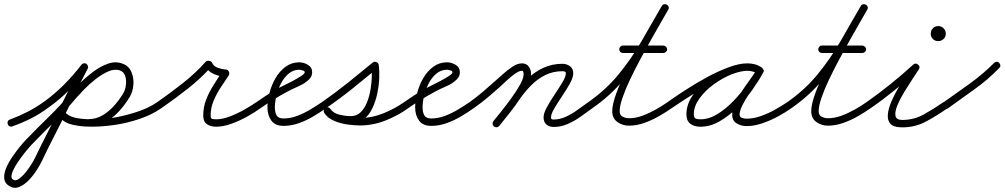

<svg xmlns="http://www.w3.org/2000/svg" viewBox="-37 -573 4741 906"><path d="M0 13Q-3 6 0 -0.5Q3 -7 10 -9Q55 -26 95 -46.5Q135 -67 175 -96Q224 -132 267 -175.5Q310 -219 347 -267Q351 -273 358.5 -274Q366 -275 371 -271Q377 -267 378 -259.5Q379 -252 375 -247Q337 -196 292 -150.5Q247 -105 195 -68Q154 -37 112 -15.5Q70 6 22 23Q15 26 8.5 23Q2 20 0 13ZM377 -249Q352 -202 329 -154.5Q306 -107 283 -59Q253 3 221.5 64Q190 125 160 188Q152 205 136 230Q120 255 99 277Q78 299 54 309Q30 319 7 305Q-15 292 -17 269Q-19 246 -7.5 219Q4 192 22 166Q40 140 57.5 118.5Q75 97 85 87Q138 32 192 -20.5Q246 -73 295 -131Q312 -152 340.5 -180.5Q369 -209 403 -234.5Q437 -260 472.5 -272.5Q508 -285 540 -273Q540 -273 540 -273Q540 -273 540 -273Q540 -273 540 -273Q540 -273 540 -273Q570 -263 582.5 -234.5Q595 -206 592.5 -173.5Q590 -141 576 -117Q576 -117 576 -117Q576 -117 576 -117Q576 -117 576 -117Q576 -117 576 -117Q556 -83 527 -50.5Q498 -18 461 3Q424 24 382 24Q382 24 382 24Q382 24 382 24Q382 24 382 24Q382 24 382 24Q345 24 307 16Q269 8 243 -20Q238 -26 238.5 -33Q239 -40 244 -45Q250 -50 257 -49.5Q264 -49 269 -44Q289 -21 321.5 -16Q354 -11 382 -10Q382 -10 382 -10Q382 -10 382 -10Q382 -10 382 -10.5Q382 -11 382 -11Q418 -11 449 -30Q480 -49 504.5 -77.5Q529 -106 546 -135Q546 -135 546 -135Q546 -135 546 -135Q546 -135 546 -135Q546 -135 546 -135Q554 -149 557 -171.5Q560 -194 554 -214Q548 -234 528 -241Q528 -241 528 -241Q528 -241 528 -241Q528 -241 528 -241Q528 -241 528 -241Q504 -249 474 -236Q444 -223 413.5 -199Q383 -175 358.5 -149.5Q334 -124 321 -109Q272 -50 218 3Q164 56 111 111Q106 116 92.5 132Q79 148 63 169.5Q47 191 34.5 212.5Q22 234 18 251Q14 268 25 275Q37 282 53 270.5Q69 259 85 239Q101 219 112.5 200Q124 181 128 172Q158 110 189.5 48.5Q221 -13 251 -75Q275 -122 298 -170Q321 -218 345 -265Q349 -271 356 -273.5Q363 -276 369 -273Q375 -269 377.5 -262Q380 -255 377 -249ZM269 -44Q285 -26 314 -18.5Q343 -11 377 -10Q411 -9 443 -12Q475 -15 496 -17Q496 -17 496 -17Q496 -17 496 -17Q496 -17 496 -17Q496 -17 496 -17Q546 -25 604.5 -43.5Q663 -62 705 -91Q711 -95 718 -94Q725 -93 729 -87Q733 -81 732 -74Q731 -67 725 -63Q680 -31 617.5 -10.5Q555 10 500 17Q500 17 500 17Q500 17 500 17Q500 17 500 17Q500 17 500 17Q474 21 438 23.5Q402 26 364.5 24Q327 22 295 12Q263 2 243 -20Q238 -26 238.5 -33Q239 -40 244 -45Q250 -50 257 -49.5Q264 -49 269 -44Z M701 -67Q696 -73 697.5 -80Q699 -87 705 -91Q764 -132 825 -180Q886 -228 934 -282Q939 -287 949 -286Q959 -285 963 -278Q971 -260 991 -253Q1011 -246 1029 -245Q1038 -245 1043 -235Q1047 -226 1043 -218Q1023 -189 1003.5 -159Q984 -129 970.5 -96.5Q957 -64 957 -27Q957 -14 964.5 -12Q972 -10 983 -10Q1012 -10 1047.5 -23.5Q1083 -37 1116.5 -56Q1150 -75 1173 -91Q1179 -95 1186 -94Q1193 -93 1197 -87Q1201 -81 1200 -74Q1199 -67 1193 -63Q1167 -44 1130.5 -23.5Q1094 -3 1055 11Q1016 25 983 25Q957 25 939.5 13Q922 1 922 -27Q922 -68 936 -103.5Q950 -139 971 -172Q992 -205 1013 -238Q1016 -241 1020 -237.5Q1024 -234 1027 -228Q1030 -221 1030.5 -215.5Q1031 -210 1027 -211Q999 -212 971.5 -224Q944 -236 931 -262Q930 -266 935 -267Q940 -268 947 -267Q953 -266 958 -263.5Q963 -261 960 -258Q911 -203 848.5 -154Q786 -105 725 -63Q719 -58 712 -59.5Q705 -61 701 -67Z M1169 -67Q1165 -73 1166 -80Q1167 -87 1173 -91Q1196 -107 1219.5 -122.5Q1243 -138 1268 -152Q1274 -156 1295 -166Q1316 -176 1340.5 -189Q1365 -202 1383 -213.5Q1401 -225 1401 -232Q1401 -238 1390.5 -241Q1380 -244 1376 -244Q1347 -244 1325 -225.5Q1303 -207 1288.5 -178.5Q1274 -150 1267 -120Q1260 -90 1260 -66Q1260 -44 1268 -29Q1276 -14 1301 -14Q1333 -14 1365 -26Q1397 -38 1427 -56Q1457 -74 1482 -91Q1488 -95 1495 -94Q1502 -93 1506 -87Q1510 -81 1509 -74Q1508 -67 1502 -63Q1474 -43 1441 -23.5Q1408 -4 1372.5 8.5Q1337 21 1301 21Q1261 21 1243 -4.5Q1225 -30 1225 -66Q1225 -97 1234.5 -134Q1244 -171 1263 -204Q1282 -237 1310.5 -258Q1339 -279 1376 -279Q1396 -279 1416 -267Q1436 -255 1436 -232Q1436 -212 1421 -198Q1402 -179 1372 -166Q1342 -153 1318 -140Q1286 -123 1254.5 -103.5Q1223 -84 1193 -63Q1187 -59 1180 -60Q1173 -61 1169 -67Z M1482 -91Q1544 -134 1604 -182Q1664 -230 1722 -278Q1729 -284 1739 -280Q1749 -276 1750 -267Q1754 -240 1752.5 -204Q1751 -168 1743 -130.5Q1735 -93 1719.5 -61Q1704 -29 1679 -9.5Q1654 10 1618 10Q1585 10 1549.5 0Q1514 -10 1494 -39Q1489 -46 1491 -53Q1493 -60 1498 -63Q1503 -67 1510 -66.5Q1517 -66 1522 -59Q1535 -41 1560.5 -31.5Q1586 -22 1614 -19Q1642 -16 1662 -16Q1717 -16 1771.5 -38Q1826 -60 1870 -91Q1876 -95 1883 -94Q1890 -93 1894 -87Q1898 -81 1897 -74Q1896 -67 1890 -63Q1842 -28 1782.5 -4.5Q1723 19 1662 19Q1636 19 1603 14.5Q1570 10 1540.5 -2.5Q1511 -15 1494 -39Q1489 -46 1491 -53Q1493 -60 1498 -63Q1503 -67 1510 -66.5Q1517 -66 1522 -59Q1537 -38 1565.5 -31.5Q1594 -25 1618 -25Q1646 -25 1664.5 -43Q1683 -61 1694.5 -89.5Q1706 -118 1711.5 -150.5Q1717 -183 1717.5 -213Q1718 -243 1716 -262Q1715 -267 1720.5 -267Q1726 -267 1733 -264Q1739 -261 1743.5 -257.5Q1748 -254 1744 -251Q1685 -202 1625 -154Q1565 -106 1502 -63Q1496 -58 1489 -59.5Q1482 -61 1478 -67Q1473 -73 1474.5 -80Q1476 -87 1482 -91Z M1866 -67Q1862 -73 1863 -80Q1864 -87 1870 -91Q1893 -107 1916.5 -122.5Q1940 -138 1965 -152Q1971 -156 1992 -166Q2013 -176 2037.5 -189Q2062 -202 2080 -213.5Q2098 -225 2098 -232Q2098 -238 2087.5 -241Q2077 -244 2073 -244Q2044 -244 2022 -225.5Q2000 -207 1985.5 -178.5Q1971 -150 1964 -120Q1957 -90 1957 -66Q1957 -44 1965 -29Q1973 -14 1998 -14Q2030 -14 2062 -26Q2094 -38 2124 -56Q2154 -74 2179 -91Q2185 -95 2192 -94Q2199 -93 2203 -87Q2207 -81 2206 -74Q2205 -67 2199 -63Q2171 -43 2138 -23.5Q2105 -4 2069.5 8.5Q2034 21 1998 21Q1958 21 1940 -4.5Q1922 -30 1922 -66Q1922 -97 1931.5 -134Q1941 -171 1960 -204Q1979 -237 2007.5 -258Q2036 -279 2073 -279Q2093 -279 2113 -267Q2133 -255 2133 -232Q2133 -212 2118 -198Q2099 -179 2069 -166Q2039 -153 2015 -140Q1983 -123 1951.5 -103.5Q1920 -84 1890 -63Q1884 -59 1877 -60Q1870 -61 1866 -67Z M2179 -91Q2211 -114 2241 -139.5Q2271 -165 2300 -191Q2315 -204 2336.5 -223.5Q2358 -243 2381.5 -258.5Q2405 -274 2426 -274Q2447 -274 2458 -259Q2469 -244 2469 -224Q2469 -199 2452 -166Q2435 -133 2410 -97.5Q2385 -62 2360 -31Q2335 0 2319 21Q2314 26 2307 27Q2300 28 2294 24Q2289 19 2288 12Q2287 5 2291 -1Q2305 -18 2328.5 -47.5Q2352 -77 2376 -110Q2400 -143 2417 -173.5Q2434 -204 2434 -224Q2434 -228 2432.5 -233.5Q2431 -239 2426 -239Q2412 -239 2391.5 -224Q2371 -209 2352.5 -191.5Q2334 -174 2324 -165Q2294 -138 2263 -112Q2232 -86 2199 -63Q2193 -58 2186 -59.5Q2179 -61 2175 -67Q2170 -73 2171.5 -80Q2173 -87 2179 -91ZM2294 24Q2288 19 2287.5 12Q2287 5 2291 -1Q2316 -32 2340.5 -62.5Q2365 -93 2388 -126Q2415 -165 2449 -198.5Q2483 -232 2525 -252Q2567 -272 2617 -272Q2637 -272 2652.5 -260.5Q2668 -249 2668 -227Q2668 -207 2652 -178.5Q2636 -150 2615.5 -119.5Q2595 -89 2579 -62Q2563 -35 2563 -19Q2563 -12 2566 -10.5Q2569 -9 2576 -9Q2605 -9 2634 -22.5Q2663 -36 2689.5 -55.5Q2716 -75 2739 -91Q2745 -95 2752 -94Q2759 -93 2763 -87Q2767 -81 2766 -74Q2765 -67 2759 -63Q2733 -44 2703.5 -23Q2674 -2 2642 12Q2610 26 2576 26Q2555 26 2541.5 14.5Q2528 3 2528 -19Q2528 -39 2544 -68Q2560 -97 2580.5 -127.5Q2601 -158 2617 -184.5Q2633 -211 2633 -227Q2633 -234 2627.5 -235.5Q2622 -237 2617 -237Q2573 -237 2536.5 -219Q2500 -201 2470 -171Q2440 -141 2416 -106Q2394 -73 2369 -41.5Q2344 -10 2319 21Q2314 27 2307 27.5Q2300 28 2294 24Z M2735 -67Q2731 -73 2732 -80Q2733 -87 2739 -91Q2822 -149 2881.5 -221.5Q2941 -294 2989 -376.5Q3037 -459 3086 -545Q3090 -552 3097 -553Q3104 -554 3110 -551Q3115 -548 3118 -541.5Q3121 -535 3116 -527Q3104 -506 3083 -469.5Q3062 -433 3036 -387Q3010 -341 2983.5 -291.5Q2957 -242 2935 -195.5Q2913 -149 2900 -110.5Q2887 -72 2887 -48Q2887 -30 2901 -22.5Q2915 -15 2931 -15Q2962 -15 2994.5 -27Q3027 -39 3058 -56.5Q3089 -74 3113 -91Q3119 -95 3126 -94Q3133 -93 3137 -87Q3141 -81 3140 -74Q3139 -67 3133 -63Q3106 -44 3072 -24.5Q3038 -5 3002 7.5Q2966 20 2931 20Q2900 20 2876 2.5Q2852 -15 2852 -48Q2852 -80 2870.5 -131Q2889 -182 2918.5 -241.5Q2948 -301 2980.5 -360Q3013 -419 3041.5 -468Q3070 -517 3086 -545Q3090 -552 3097 -553Q3104 -554 3110 -551Q3115 -548 3118 -541.5Q3121 -535 3116 -527Q3066 -439 3016.5 -355Q2967 -271 2905.5 -196.5Q2844 -122 2759 -63Q2753 -59 2746 -60Q2739 -61 2735 -67ZM2885 -340Q2885 -347 2890 -352.5Q2895 -358 2902 -358Q2950 -358 2997.5 -358Q3045 -358 3093 -358Q3100 -358 3105.5 -352.5Q3111 -347 3111 -340Q3111 -333 3105.5 -328Q3100 -323 3093 -323Q3045 -323 2997.5 -323Q2950 -323 2902 -323Q2895 -323 2890 -328Q2885 -333 2885 -340Z M3113 -91Q3145 -114 3192.5 -145Q3240 -176 3293.5 -205.5Q3347 -235 3398.5 -254.5Q3450 -274 3491 -274Q3508 -274 3525 -269.5Q3542 -265 3556 -255Q3563 -250 3563.5 -243.5Q3564 -237 3561 -232Q3557 -226 3550.5 -224Q3544 -222 3537 -226Q3515 -239 3489 -239Q3455 -239 3412 -221Q3369 -203 3329 -173.5Q3289 -144 3263 -107.5Q3237 -71 3237 -34Q3237 -18 3245 -14Q3253 -10 3268 -10Q3308 -10 3348 -34.5Q3388 -59 3424 -96.5Q3460 -134 3488 -174.5Q3516 -215 3534 -246Q3538 -254 3545 -255Q3552 -256 3557 -253Q3563 -250 3566 -243.5Q3569 -237 3564 -230Q3554 -211 3535.5 -184.5Q3517 -158 3498 -130Q3479 -102 3466 -76Q3453 -50 3453 -32Q3453 -20 3465 -16.5Q3477 -13 3486 -13Q3518 -13 3552.5 -25Q3587 -37 3620 -55.5Q3653 -74 3678 -91Q3684 -95 3691 -94Q3698 -93 3702 -87Q3706 -81 3705 -74Q3704 -67 3698 -63Q3670 -43 3634 -23.5Q3598 -4 3559.5 9Q3521 22 3486 22Q3461 22 3439.5 9.5Q3418 -3 3418 -32Q3418 -57 3431 -85Q3444 -113 3463 -141.5Q3482 -170 3501.5 -196.5Q3521 -223 3534 -246Q3538 -254 3545 -255.5Q3552 -257 3557 -253Q3563 -250 3566 -243.5Q3569 -237 3564 -230Q3544 -193 3513 -149Q3482 -105 3442.5 -65.5Q3403 -26 3358.5 -0.5Q3314 25 3268 25Q3239 25 3220.5 11Q3202 -3 3202 -34Q3202 -79 3230.5 -121.5Q3259 -164 3303.5 -198.5Q3348 -233 3398 -253.5Q3448 -274 3489 -274Q3525 -274 3555 -256Q3562 -252 3562.5 -245Q3563 -238 3559 -232Q3556 -227 3549.5 -224.5Q3543 -222 3536 -227Q3526 -234 3514 -236.5Q3502 -239 3491 -239Q3463 -239 3425.5 -226Q3388 -213 3346.5 -192Q3305 -171 3264.5 -147Q3224 -123 3189.5 -100.5Q3155 -78 3133 -63Q3127 -59 3120 -60Q3113 -61 3109 -67Q3105 -73 3106 -80Q3107 -87 3113 -91Z M3674 -67Q3670 -73 3671 -80Q3672 -87 3678 -91Q3761 -149 3820.5 -221.5Q3880 -294 3928 -376.5Q3976 -459 4025 -545Q4029 -552 4036 -553Q4043 -554 4049 -551Q4054 -548 4057 -541.5Q4060 -535 4055 -527Q4043 -506 4022 -469.5Q4001 -433 3975 -387Q3949 -341 3922.5 -291.5Q3896 -242 3874 -195.5Q3852 -149 3839 -110.5Q3826 -72 3826 -48Q3826 -30 3840 -22.5Q3854 -15 3870 -15Q3901 -15 3933.5 -27Q3966 -39 3997 -56.5Q4028 -74 4052 -91Q4058 -95 4065 -94Q4072 -93 4076 -87Q4080 -81 4079 -74Q4078 -67 4072 -63Q4045 -44 4011 -24.5Q3977 -5 3941 7.5Q3905 20 3870 20Q3839 20 3815 2.5Q3791 -15 3791 -48Q3791 -80 3809.5 -131Q3828 -182 3857.5 -241.5Q3887 -301 3919.5 -360Q3952 -419 3980.5 -468Q4009 -517 4025 -545Q4029 -552 4036 -553Q4043 -554 4049 -551Q4054 -548 4057 -541.5Q4060 -535 4055 -527Q4005 -439 3955.5 -355Q3906 -271 3844.5 -196.5Q3783 -122 3698 -63Q3692 -59 3685 -60Q3678 -61 3674 -67ZM3824 -340Q3824 -347 3829 -352.5Q3834 -358 3841 -358Q3889 -358 3936.5 -358Q3984 -358 4032 -358Q4039 -358 4044.5 -352.5Q4050 -347 4050 -340Q4050 -333 4044.5 -328Q4039 -323 4032 -323Q3984 -323 3936.5 -323Q3889 -323 3841 -323Q3834 -323 3829 -328Q3824 -333 3824 -340Z M4048 -67Q4043 -73 4044.5 -80Q4046 -87 4052 -91Q4109 -131 4165 -176Q4221 -221 4272 -268Q4283 -278 4295 -268Q4307 -259 4299 -246Q4290 -232 4271 -203.5Q4252 -175 4231.5 -141.5Q4211 -108 4198 -77Q4185 -46 4188.5 -26.5Q4192 -7 4221 -7Q4276 -7 4324 -34Q4372 -61 4415 -91Q4421 -95 4428 -94Q4435 -93 4439 -87Q4443 -81 4442 -74Q4441 -67 4435 -63Q4387 -29 4334.5 -0.5Q4282 28 4221 28Q4180 28 4165 11.5Q4150 -5 4152.5 -33Q4155 -61 4169.5 -94.5Q4184 -128 4203.5 -161Q4223 -194 4241.5 -221.5Q4260 -249 4269 -264Q4273 -271 4280 -270Q4287 -269 4292 -265Q4297 -260 4299 -253.5Q4301 -247 4296 -242Q4243 -195 4186.5 -149Q4130 -103 4072 -63Q4066 -58 4059 -59.5Q4052 -61 4048 -67ZM4390 -415Q4390 -415 4390 -414Q4390 -414 4390 -414Q4391 -414 4391 -414Q4391 -415 4390 -415ZM4390 -450Q4405 -450 4415.5 -439.5Q4426 -429 4426 -414Q4426 -399 4415.5 -389Q4405 -379 4390 -379Q4375 -379 4365 -389Q4355 -399 4355 -414Q4355 -429 4365 -439.5Q4375 -450 4390 -450Z M4415 -90Q4476 -133 4538.5 -178Q4601 -223 4654 -276Q4659 -281 4666 -281.5Q4673 -282 4678 -276Q4683 -271 4683.5 -264Q4684 -257 4678 -252Q4625 -197 4561 -151.5Q4497 -106 4435 -61Q4429 -57 4422 -58.5Q4415 -60 4411 -66Q4407 -71 4408 -78.5Q4409 -86 4415 -90Z"/></svg>

Font: FRB American Cursive Guidelines Arrows
Style: Italic
Weight: 400
Italic angle: -25°
Version: Version 2.0;Modular Font Editor K font №1